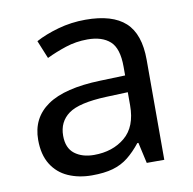

<svg xmlns="http://www.w3.org/2000/svg" viewBox="-67 -613 695 690"><g transform="rotate(-10 280.5 -267.5)"><path d="M288 -545Q386 -545 433 -502Q480 -459 480 -365V0H416L399 -76H395Q372 -47 347.5 -27.5Q323 -8 291.5 1Q260 10 215 10Q167 10 128.5 -7Q90 -24 68 -59.5Q46 -95 46 -149Q46 -229 109 -272.5Q172 -316 303 -320L394 -323V-355Q394 -422 365 -448Q336 -474 283 -474Q241 -474 203 -461.5Q165 -449 132 -433L105 -499Q140 -518 188 -531.5Q236 -545 288 -545ZM314 -259Q214 -255 175.5 -227Q137 -199 137 -148Q137 -103 164.5 -82Q192 -61 235 -61Q303 -61 348 -98.5Q393 -136 393 -214V-262Z"/></g></svg>

Font: binaryhoriontal115
Style: Book
Weight: 400
Designer: Jelle Bosma - Monotype Design Team
Foundry: Monotype Imaging Inc.
Version: Version 2.003